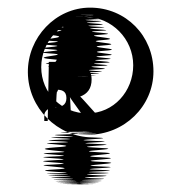

<svg xmlns="http://www.w3.org/2000/svg" viewBox="-20 -797 475 503"><path d="M53 -607C54 -514 130 -438 222 -437C317 -434 133 -431 226 -428C321 -425 138 -423 231 -420C326 -417 142 -414 235 -410C331 -406 147 -402 240 -398C335 -394 151 -389 243 -385C337 -381 152 -377 244 -373C338 -369 152 -364 243 -361C336 -358 150 -355 241 -352C334 -349 148 -347 238 -345C331 -343 143 -341 233 -338C325 -335 138 -333 227 -330C318 -327 130 -326 220 -324C312 -322 124 -321 213 -319C305 -318 117 -317 206 -316C298 -315 109 -315 198 -315C289 -315 101 -314 189 -314C280 -314 91 -315 179 -315C270 -315 80 -315 169 -316C260 -317 72 -317 162 -318C254 -319 65 -319 155 -320C247 -321 61 -322 151 -323C244 -324 56 -325 145 -327C237 -329 50 -331 139 -333C231 -335 42 -336 132 -338C224 -340 38 -341 128 -343C221 -345 33 -348 123 -353C215 -358 29 -363 120 -366C213 -370 28 -373 119 -377C213 -381 28 -384 120 -387C214 -390 29 -394 121 -397C215 -400 31 -404 125 -411C221 -417 37 -421 130 -423C225 -426 41 -428 135 -431C231 -434 48 -436 142 -438C238 -440 56 -442 153 -445C252 -448 72 -450 168 -451C267 -452 85 -453 179 -453C275 -453 92 -452 186 -452C282 -451 100 -451 194 -450C290 -449 108 -448 203 -447C301 -446 118 -444 211 -444C306 -444 382 -519 382 -610C382 -703 310 -777 216 -777C126 -777 52 -699 53 -607ZM88 -621C88 -689 142 -746 206 -747C271 -748 132 -749 196 -750C262 -751 124 -752 188 -752C254 -753 115 -753 179 -753C245 -753 105 -752 166 -751C230 -750 88 -747 149 -744C212 -741 72 -738 136 -736C203 -734 64 -731 128 -728C195 -725 57 -722 122 -719C189 -716 52 -712 116 -705C183 -698 46 -693 112 -690C180 -687 43 -683 110 -679C179 -675 43 -672 110 -668C179 -664 44 -661 111 -657C180 -653 46 -648 115 -642C186 -636 52 -631 120 -629C191 -627 57 -624 126 -622C197 -620 64 -619 133 -617C205 -615 71 -613 140 -611C211 -609 77 -608 145 -607C216 -606 83 -604 152 -603C223 -602 90 -601 159 -600C230 -599 98 -599 168 -598C241 -597 108 -597 178 -597C251 -597 119 -597 189 -597C262 -597 129 -596 199 -597C272 -597 139 -598 209 -599C281 -600 148 -601 218 -603C290 -605 156 -606 225 -608C297 -610 164 -612 233 -615C305 -618 171 -621 240 -624C311 -627 178 -629 246 -632C317 -635 181 -638 249 -641C319 -644 185 -647 252 -651C322 -655 186 -659 253 -664C322 -669 186 -673 252 -678C320 -683 184 -687 249 -692C317 -697 179 -702 244 -706C311 -710 174 -713 239 -716C307 -719 169 -721 234 -724C302 -726 164 -728 230 -731C298 -734 160 -737 226 -739C294 -741 158 -743 224 -744C292 -745 156 -746 222 -747C289 -749 151 -754 215 -754C284 -754 144 -757 211 -757C279 -757 142 -758 208 -758C276 -758 139 -757 205 -756C273 -755 137 -754 204 -753C273 -752 329 -695 329 -626C329 -558 278 -500 209 -500C142 -500 88 -553 88 -621ZM96 -489V-494C96 -507 109 -516 122 -516C133 -518 145 -508 145 -498C144 -492 140 -489 136 -486C135 -485 168 -484 167 -483C166 -482 164 -544 163 -543C162 -542 208 -480 207 -480L250 -479C248 -479 192 -544 190 -544C209 -551 220 -565 220 -589C220 -619 196 -635 166 -635H108L105 -480H99H96ZM143 -598H145H148H149C154 -596 163 -593 166 -589C173 -579 179 -570 186 -561C188 -556 197 -561 194 -566C187 -576 177 -594 166 -600C171 -602 177 -606 181 -610C202 -629 180 -654 157 -652C139 -652 122 -640 122 -622V-617C122 -607 123 -604 123 -592V-567C123 -565 127 -563 127 -562C140 -562 154 -560 154 -540C154 -520 139 -517 127 -516C128 -515 125 -514 126 -514C127 -514 128 -555 129 -556C132 -558 132 -562 132 -567V-599L133 -598Z"/></svg>

Font: Hussar Wojna
Style: 3
Weight: 400
Designer: Robert Jablonski
Foundry: Cannot Into Space Fonts
Version: Version 1.01